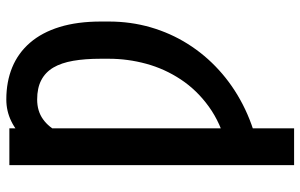

<svg xmlns="http://www.w3.org/2000/svg" viewBox="-194 -567 965 617"><g transform="rotate(-90 288.5 -258.5)"><path d="M184.6 -710.9V204.1H66.4V-710.9ZM127.9 87.4V-12.7Q201.7 -31.7 254.6 -70.1Q307.6 -108.4 341.8 -160.2Q376 -211.9 392.1 -271.2Q408.2 -330.6 408.2 -391.1V-418Q408.2 -467.8 401.6 -505.9Q395 -543.9 379.9 -569.6Q364.7 -595.2 339.4 -608.4Q314 -621.6 277.3 -621.6Q240.2 -621.6 213.9 -602.8Q187.5 -584 171.6 -550.8Q155.8 -517.6 147.9 -473.1L150.4 -660.2Q174.8 -689 207.5 -704.8Q240.2 -720.7 277.3 -720.7Q334.5 -720.7 380.6 -701.7Q426.8 -682.6 459.7 -644.5Q492.7 -606.4 510.3 -549.3Q527.8 -492.2 527.8 -417V-391.1Q527.8 -321.3 509.3 -257.1Q490.7 -192.9 455.8 -137.5Q420.9 -82 371.8 -37.4Q322.8 7.3 261.2 39.1Q199.7 70.8 127.9 87.4Z"/></g></svg>

Font: Roboto Condensed Medium
Style: Regular
Weight: 500
Designer: Christian Robertson
Foundry: Google
Version: Version 3.0